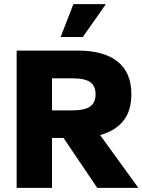

<svg xmlns="http://www.w3.org/2000/svg" viewBox="-20 -914 693 934"><path d="M61 0V-668H358Q485 -668 552 -614.5Q619 -561 619 -456Q619 -374 579.5 -325.5Q540 -277 467 -257L653 0H453L289 -243H233V0ZM233 -377H331Q392 -377 418.5 -396Q445 -415 445 -455Q445 -495 419.5 -514Q394 -533 331 -533H233ZM275 -734 337 -894H495L383 -734Z"/></svg>

Font: Gantari ExtraBold
Style: Regular
Weight: 800
Version: Version 1.000